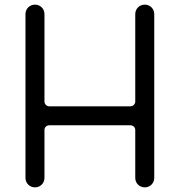

<svg xmlns="http://www.w3.org/2000/svg" viewBox="-20 -809 776 829"><path d="M564 -371C564 -360 555 -350 543 -350H192C181 -350 172 -360 172 -371V-748C172 -771 154 -789 131 -789C108 -789 90 -771 90 -748V-41C90 -18 108 0 131 0C154 0 172 -18 172 -41V-248C172 -259 181 -268 192 -268H543C555 -268 564 -259 564 -248V-41C564 -18 582 0 605 0C628 0 646 -18 646 -41V-748C646 -771 628 -789 605 -789C582 -789 564 -771 564 -748Z"/></svg>

Font: Fabada
Style: Regular
Weight: 400
Designer: deFharo
Foundry: deFharo.com
Version: Version 4.000 2011 initial release